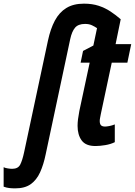

<svg xmlns="http://www.w3.org/2000/svg" viewBox="-138 -785 734 1045"><path d="M-55.2 240.2Q-71.8 240.2 -87.2 238.5Q-102.5 236.8 -118.2 231V125Q-109.9 129.4 -95.7 131.6Q-81.5 133.8 -71.8 133.8Q-39.6 133.8 -27.8 110.6Q-16.1 87.4 -6.8 43.9L123 -564Q136.7 -627.9 160.6 -672.9Q184.6 -717.8 223.1 -741.5Q261.7 -765.1 318.8 -765.1Q364.3 -765.1 399.4 -753.4Q434.6 -741.7 463.6 -722.4Q492.7 -703.1 519 -680.2L491.2 -544.9H576.2L555.2 -443.8H470.2L411.1 -166Q409.2 -154.8 407 -144.8Q404.8 -134.8 404.8 -127Q404.8 -110.4 411.6 -103.3Q418.5 -96.2 434.1 -96.2Q441.4 -96.2 456.5 -98.9Q471.7 -101.6 486.8 -107.9V-11.2Q464.4 0 434.6 4.9Q404.8 9.8 381.8 9.8Q328.6 9.8 306.4 -20.8Q284.2 -51.3 284.2 -100.1Q284.2 -116.7 286.6 -136.2Q289.1 -155.8 293.9 -181.2L350.1 -443.8H300.8L314 -507.8L370.1 -537.1L390.1 -631.8Q377.9 -640.1 362.3 -647.5Q346.7 -654.8 325.2 -654.8Q287.6 -654.8 270.3 -634Q252.9 -613.3 244.1 -571.8L110.8 54.2Q99.1 111.3 80.1 153.1Q61 194.8 29.1 217.5Q-2.9 240.2 -55.2 240.2Z"/></svg>

Font: Open Sans Condensed
Style: Italic
Weight: 400
Width: 3
Italic angle: -12°
Designer: Monotype Design Team
Foundry: Monotype Imaging Inc.
Version: Version 3.000